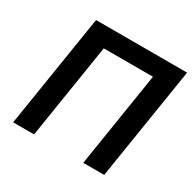

<svg xmlns="http://www.w3.org/2000/svg" viewBox="-153 -873 1058 1041"><g transform="rotate(30 376.0 -352.5)"><path d="M51 0 163 -705H733L621 0H490L584 -593H276L182 0Z"/></g></svg>

Font: Nunito Sans 7pt SemiCondensed
Style: Bold Italic
Weight: 700
Width: 4
Italic angle: -9°
Designer: Vernon Adams
Foundry: Vernon Adams
Version: Version 3.101;gftools[0.9.27]